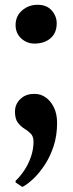

<svg xmlns="http://www.w3.org/2000/svg" viewBox="-20 -532 297 782"><path d="M120.5 -354.5Q89.5 -354.5 66.5 -375.5Q43.5 -396.5 43.5 -430Q43.5 -466.5 70 -489.5Q96.5 -512.5 133 -512.5Q170.5 -512.5 190.8 -489.2Q211 -466 211 -437Q211 -398 185.8 -376.2Q160.5 -354.5 120.5 -354.5ZM71 229.5 43.5 211V204.5Q63 186 79.8 160.5Q96.5 135 106.5 105.2Q116.5 75.5 116.5 45Q116.5 23.5 105.2 12.2Q94 1 79 -8.2Q64 -17.5 52.5 -32.8Q41 -48 41 -77.5Q41 -107.5 62.8 -128.5Q84.5 -149.5 117.5 -149.5H122.5Q146 -149.5 166.5 -135Q187 -120.5 199.8 -94Q212.5 -67.5 212.5 -31.5Q212.5 19.5 198.8 62Q185 104.5 163.2 138Q141.5 171.5 117.2 194.8Q93 218 72 229Z"/></svg>

Font: Merriweather 96pt ExtraBold
Style: Regular
Weight: 800
Version: Version 2.100